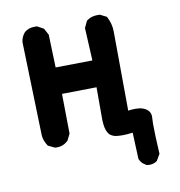

<svg xmlns="http://www.w3.org/2000/svg" viewBox="-67 -487 635 677"><g transform="rotate(-10 250.0 -149.0)"><path d="M453.1 -39.1 452.1 -13.7Q452.1 26.4 456.1 94.7L442.4 118.2Q430.7 127 415 127Q408.2 127 405.3 126Q402.3 125 400.4 123Q386.7 116.2 379.9 99.6L376 4.9Q355.5 7.8 339.8 7.8Q324.2 7.8 313.5 5.9Q301.8 2.9 293.9 -3.9Q279.3 -19.5 278.3 -57.6V-174.8L154.3 -172.9L156.2 -30.3L144.5 -6.8Q127 9.8 104.5 9.8Q97.7 9.8 95.7 8.8L73.2 -2Q59.6 -22.5 58.6 -42L48.8 -376Q48.8 -376 48.8 -377Q50.8 -395.5 63.5 -410.2Q78.1 -422.9 99.6 -422.9Q102.5 -422.9 108.4 -422.9L131.8 -410.2L144.5 -386.7L148.4 -268.6L280.3 -270.5L274.4 -387.7L286.1 -412.1Q296.9 -419.9 306.6 -422.4Q316.4 -424.8 322.3 -424.8Q328.1 -424.8 334 -424.8L357.4 -413.1Q372.1 -386.7 372.1 -357.4L374 -74.2Q386.7 -76.2 401.4 -76.2Q416 -76.2 426.8 -72.3Q453.1 -62.5 453.1 -39.1Z"/></g></svg>

Font: JasonHandwriting2
Style: SemiBold
Weight: 600
Version: Version 1.04.7